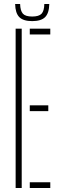

<svg xmlns="http://www.w3.org/2000/svg" viewBox="-20 -944 297 964"><path d="M58.5 0V-800H89V0ZM129.5 0V-29H232.5V0ZM129.5 -386V-415H222.5V-386ZM129.5 -771V-800H232.5V-771ZM141.5 -838Q97 -838 77 -858Q57 -878 56 -924H81Q82 -889.5 95 -875.2Q108 -861 141.5 -861Q175.5 -861 188.8 -875.2Q202 -889.5 202.5 -924H227.5Q226.5 -878 206.5 -858Q186.5 -838 141.5 -838Z"/></svg>

Font: Big Shoulders Stencil Display ExtraLight
Style: Regular
Weight: 250
Designer: Patric King
Foundry: XO Type Co
Version: Version 2.001